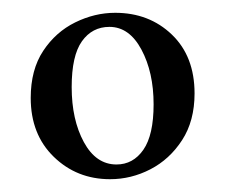

<svg xmlns="http://www.w3.org/2000/svg" viewBox="-20 -641 352 300"><path d="M160 -621Q213 -621 248.5 -587Q284 -553 284 -495Q284 -452 264.5 -422Q245 -392 215 -376.5Q185 -361 152 -361Q100 -361 64 -396Q28 -431 28 -488Q28 -532 47.5 -561.5Q67 -591 97.5 -606Q128 -621 160 -621ZM162 -384Q188 -384 204 -407Q220 -430 220 -478Q220 -528 201 -563.5Q182 -599 151 -599Q124 -599 108 -576.5Q92 -554 92 -505Q92 -454 111 -419Q130 -384 162 -384Z"/></svg>

Font: Bona Nova
Style: Regular
Weight: 400
Designer: Mateusz Machalski
Foundry: Capitalics
Version: Version 4.001; ttfautohint (v1.8.3)